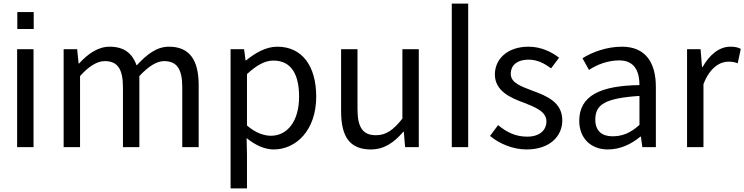

<svg xmlns="http://www.w3.org/2000/svg" viewBox="-20 -816 4129 1065"><path d="M75 -543V0H166V-543ZM76 -655H167V-749H76Z M408 -543H333V0H424V-394C473 -449 519 -477 561 -477C630 -477 662 -436 662 -332V0H753V-394C804 -449 850 -477 890 -477C959 -477 991 -436 991 -332V0H1082V-344C1082 -485 1030 -557 917 -557C849 -557 794 -514 738 -453C715 -517 672 -557 588 -557C523 -557 466 -516 419 -464H416Z M1334 -543H1259V229H1350V45L1348 -50C1397 -10 1449 13 1498 13C1622 13 1734 -93 1734 -280C1734 -447 1658 -557 1518 -557C1454 -557 1394 -521 1345 -481H1342ZM1483 -63C1447 -63 1399 -77 1350 -120V-405C1403 -454 1449 -480 1496 -480C1599 -480 1639 -399 1639 -279C1639 -144 1574 -63 1483 -63Z M2037 13C2112 13 2166 -26 2217 -85H2220L2227 0H2303V-543H2212V-158C2160 -93 2121 -66 2065 -66C1993 -66 1963 -109 1963 -210V-543H1872V-199C1872 -58 1920 13 2037 13Z M2486 -796V0H2577V-796Z M2901 13C3029 13 3099 -60 3099 -148C3099 -250 3012 -284 2933 -313C2872 -337 2813 -355 2813 -407C2813 -450 2844 -485 2912 -485C2961 -485 2998 -465 3037 -437L3081 -496C3038 -529 2980 -557 2912 -557C2794 -557 2725 -488 2725 -403C2725 -312 2811 -273 2887 -246C2947 -222 3011 -198 3011 -143C3011 -96 2976 -58 2904 -58C2839 -58 2790 -83 2743 -122L2698 -62C2750 -19 2824 13 2901 13Z M3351 13C3419 13 3480 -15 3532 -58H3535L3543 0H3618V-334C3618 -467 3562 -557 3430 -557C3342 -557 3262 -525 3211 -493L3247 -428C3290 -457 3351 -481 3415 -481C3504 -481 3527 -414 3527 -344C3312 -341 3193 -286 3193 -146C3193 -47 3260 13 3351 13ZM3377 -60C3321 -60 3282 -88 3282 -152C3282 -236 3334 -271 3527 -284V-123C3474 -76 3430 -60 3377 -60Z M3866 -543H3791V0H3882V-349C3917 -442 3975 -474 4019 -474C4042 -474 4053 -472 4072 -465L4089 -545C4072 -554 4055 -557 4031 -557C3970 -557 3916 -513 3877 -444H3874Z"/></svg>

Font: Spoqa Han Sans Neo
Style: Regular
Weight: 400
Designer: [Spoqa Han Sans Neo] Dong-huui Kim ___ Younghwa Kang ___ Yujin Lee ___ [Noto Sans] Ryoko NISHIZUKA ____ (kana & ideograp
Foundry: Spoqa (http://www.spoqa-han-sans.com)
Version: Version 1.100;hotconv 1.0.109;makeotfexe 2.5.65596